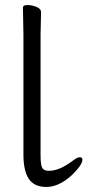

<svg xmlns="http://www.w3.org/2000/svg" viewBox="-20 -724 354 762"><path d="M143 -676 141 -587V-108Q141 -68 148 -57Q155 -46 174 -46Q216 -46 270 -87Q287 -100 297 -100Q307 -100 307 -90Q307 -69 262 -26Q212 18 164 18Q116 18 94.5 -14Q73 -46 73 -110V-587L71 -694Q71 -704 89 -704Q107 -704 125 -696.5Q143 -689 143 -676Z"/></svg>

Font: ToneOZ-Pinyin-WenKai-Regular
Style: Regular
Weight: 400
Designer: Fontworks Inc.
Foundry: ToneOZ
Version: Version 0.240331